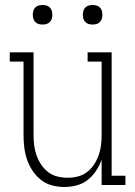

<svg xmlns="http://www.w3.org/2000/svg" viewBox="-20 -739 540 767"><path d="M237 8Q212 8 187.5 1.5Q163 -5 143.5 -20.5Q124 -36 110 -57Q96 -78 88 -101.5Q80 -125 77 -150Q74 -175 74 -200V-493H19V-530H114V-200Q114 -179 116.5 -158.5Q119 -138 126 -118.5Q133 -99 144.5 -81.5Q156 -64 172.5 -51.5Q189 -39 209 -34Q229 -29 250 -29Q271 -29 291 -34Q311 -39 327.5 -51.5Q344 -64 355.5 -81.5Q367 -99 374 -118.5Q381 -138 383.5 -158.5Q386 -179 386 -200V-493H330V-530H426V-37H481V0H386V-101Q378 -78 364 -57Q350 -36 330.5 -20.5Q311 -5 286.5 1.5Q262 8 237 8ZM350 -641Q342 -641 334.5 -643Q327 -645 321 -651Q315 -657 313 -664.5Q311 -672 311 -680Q311 -688 313 -695.5Q315 -703 321 -709Q327 -715 334.5 -717Q342 -719 350 -719Q358 -719 365.5 -717Q373 -715 379 -709Q385 -703 387 -695.5Q389 -688 389 -680Q389 -672 387 -664.5Q385 -657 379 -651Q373 -645 365.5 -643Q358 -641 350 -641ZM150 -641Q142 -641 134.5 -643Q127 -645 121 -651Q115 -657 113 -664.5Q111 -672 111 -680Q111 -688 113 -695.5Q115 -703 121 -709Q127 -715 134.5 -717Q142 -719 150 -719Q158 -719 165.5 -717Q173 -715 179 -709Q185 -703 187 -695.5Q189 -688 189 -680Q189 -672 187 -664.5Q185 -657 179 -651Q173 -645 165.5 -643Q158 -641 150 -641Z"/></svg>

Font: Iosevka Slab Extralight
Style: Regular
Weight: 200
Monospace: yes
Designer: Belleve Invis
Foundry: Belleve Invis
Version: Version 11.1.1; ttfautohint (v1.8.3)